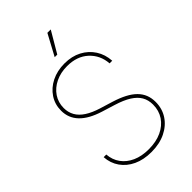

<svg xmlns="http://www.w3.org/2000/svg" viewBox="-277 -1044 1159 1159"><g transform="rotate(-45 302.5 -465.0)"><path d="M300.3 11.7Q233.9 11.7 184.3 -11.5Q134.8 -34.7 106 -75.9Q77.1 -117.2 73.7 -170.9H96.2Q99.6 -123.5 125.5 -87.6Q151.4 -51.8 196 -31.7Q240.7 -11.7 300.3 -11.7Q363.3 -11.7 410.2 -33.4Q457 -55.2 483.2 -94.2Q509.3 -133.3 509.3 -184.6Q509.3 -223.6 492.2 -253.2Q475.1 -282.7 438.7 -305.7Q402.3 -328.6 343.3 -346.7L261.2 -372.1Q175.3 -398.9 132.8 -443.4Q90.3 -487.8 90.3 -550.8Q90.3 -604.5 118.4 -647Q146.5 -689.5 195.3 -713.9Q244.1 -738.3 306.2 -738.3Q368.7 -738.3 415.8 -713.4Q462.9 -688.5 490.7 -645.3Q518.6 -602.1 522 -545.9H499.5Q494.1 -620.1 442.4 -668Q390.6 -715.8 306.2 -715.8Q251 -715.8 207 -694.6Q163.1 -673.3 137.9 -636Q112.8 -598.6 112.8 -550.8Q112.8 -514.2 129.4 -484.6Q146 -455.1 180.2 -432.9Q214.4 -410.6 266.1 -394.5L349.1 -369.1Q396 -354.5 430.4 -336.4Q464.8 -318.4 487.3 -295.9Q509.8 -273.4 520.8 -245.8Q531.7 -218.3 531.7 -184.6Q531.7 -127.9 502.7 -83.5Q473.6 -39.1 421.6 -13.7Q369.6 11.7 300.3 11.7ZM291.5 -806.6 364.3 -941.9H393.1L313.5 -806.6Z"/></g></svg>

Font: Inter 16pt Thin
Style: Regular
Weight: 250
Version: Version 4.001;git-66647c0bb